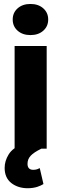

<svg xmlns="http://www.w3.org/2000/svg" viewBox="-20 -765 315 988"><path d="M55.2 -528.3V-2.4C41 7.8 30.8 19 23.9 30.8C10.7 52.7 3.9 75.2 3.9 99.1C3.9 133.3 15.6 159.2 38.6 177.2C61.5 194.8 89.8 203.6 122.6 203.6C162.1 203.6 187.5 191.9 203.6 182.1L184.6 100.1C176.3 104 168 108.9 150.9 108.9C129.4 108.9 121.6 95.7 121.6 78.6C121.6 45.9 140.6 25.9 192.9 0H220.2V-528.3ZM45.4 -664.6C45.4 -641.1 53.7 -622.1 70.8 -606.9C87.9 -591.8 109.9 -584.5 136.7 -584.5C163.6 -584.5 185.5 -591.8 202.6 -606.9C219.7 -622.1 228 -641.1 228 -664.6C228 -688 219.7 -707 202.6 -722.2C185.5 -737.3 163.6 -744.6 136.7 -744.6C109.9 -744.6 87.9 -737.3 70.8 -722.2C53.7 -707 45.4 -688 45.4 -664.6Z"/></svg>

Font: Vazirmatn Black
Style: Regular
Weight: 900
Designer: Saber Rastikerdar
Foundry: Saber Rastikerdar
Version: Version 33.003